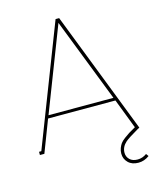

<svg xmlns="http://www.w3.org/2000/svg" viewBox="-127 -774 842 1038"><g transform="rotate(-15 294.5 -255.0)"><path d="M305.2 -688 570.8 -3.9 561 1Q502 35.2 485.4 49.8Q458 74.2 458 106.9Q458 129.4 473.9 144.8Q489.7 160.2 518.1 160.2Q545.4 160.2 568.8 143.1L579.1 157.2Q550.8 178.2 518.1 178.2Q481.9 178.2 460.9 157.5Q439.9 136.7 439.9 106.9Q439.9 90.3 445.6 75.9Q451.2 61.5 458.3 51.8Q465.3 42 482.2 29.3Q499 16.6 510.5 9.5Q522 2.4 547.9 -12.2L483.9 -179.2H106.9L38.1 0H13.2V-18.1H25.9L285.2 -688ZM294.9 -664.1 113.8 -195.8H477.1Z"/></g></svg>

Font: Rawengulk
Style: Light
Weight: 300
Version: Version 0.92